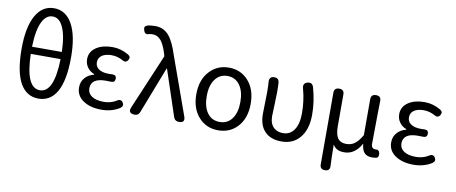

<svg xmlns="http://www.w3.org/2000/svg" viewBox="-81 -1165 4085 1720"><g transform="rotate(10 1961.5 -305.0)"><path d="M292 13Q185 13 127 -86Q67 -191 67 -401Q67 -599 127 -705Q186 -809 292 -809Q398 -809 457 -705Q517 -598 517 -401Q517 -191 457 -86Q399 13 292 13ZM292 -63Q420 -63 427 -370H291H156Q163 -63 292 -63ZM156 -435H291H427Q423 -587 385 -664Q351 -734 292 -734Q233 -734 198 -664Q160 -588 156 -435Z M864 13Q763 13 698.5 -31Q634 -75 634 -150Q634 -204 668 -240Q697 -272 747 -285V-290Q706 -305 683 -339Q661 -371 661 -411Q661 -481 723 -521Q779 -557 868 -557Q945 -557 1016 -515Q1044 -497 1027 -468Q1007 -436 974 -457Q926 -484 871 -484Q819 -484 786 -463Q752 -440 752 -399Q752 -360 782 -339Q814 -315 877 -315Q896 -315 906 -316Q944 -318 944 -283Q944 -247 906 -249Q890 -250 860 -250Q726 -250 726 -157Q726 -112 765 -86Q804 -60 873 -60Q936 -60 986 -90Q1022 -116 1043 -83Q1061 -54 1030 -32Q958 13 864 13Z M1160 5Q1103 -1 1125 -53L1338 -556L1332 -578Q1308 -657 1279 -693Q1247 -732 1202 -732Q1185 -732 1170 -729Q1132 -713 1120 -755Q1114 -773 1118 -783Q1122 -794 1138 -800Q1167 -809 1212 -809Q1290 -809 1339 -750Q1383 -697 1422 -574L1525 -287L1608 -55Q1627 0 1569 0Q1531 0 1519 -36L1381 -451H1377L1213 -28Q1200 8 1160 5Z M1927 13Q1821 13 1752 -61Q1679 -140 1679 -271Q1679 -404 1752 -482Q1821 -557 1927 -557Q2033 -557 2102 -482Q2174 -403 2174 -271Q2174 -139 2102 -61Q2033 13 1927 13ZM1927 -63Q1999 -63 2039.5 -119Q2080 -175 2080 -271Q2080 -367 2040 -423Q1999 -481 1927 -481Q1855 -481 1814 -423Q1774 -368 1774 -271.5Q1774 -175 1814.5 -119Q1855 -63 1927 -63Z M2503 13Q2405 13 2352 -41Q2297 -96 2297 -202Q2297 -234 2299 -298Q2301 -362 2301 -394Q2301 -455 2298 -490Q2295 -514 2306 -528.5Q2317 -543 2341 -543Q2380 -543 2386 -507Q2389 -479 2389 -416Q2389 -386 2386 -311Q2382 -230 2382 -196Q2382 -128 2419 -93Q2451 -63 2504 -63Q2566 -63 2602 -113Q2641 -166 2641 -268Q2641 -379 2613 -483Q2596 -535 2643 -547Q2686 -558 2698 -514Q2733 -392 2733 -271Q2733 -135 2669 -60Q2608 13 2503 13Z M2931 199Q2886 199 2886 153V-172V-498Q2886 -543 2932 -543Q2977 -543 2977 -498V-210Q2977 -137 3000 -102Q3025 -66 3077 -66Q3119 -66 3148 -85Q3186 -109 3221 -171V-497Q3221 -543 3267 -543Q3314 -543 3312 -496Q3311 -461 3310 -392Q3307 -193 3307 -106Q3307 -63 3347 -63Q3348 -63 3349 -63Q3363 -66 3373 -57.5Q3383 -49 3385 -33Q3390 0 3368 9Q3344 13 3327 13Q3281 13 3257.5 -12Q3234 -37 3229 -92H3227Q3168 11 3075 11Q3039 11 3016 1Q2988 -11 2970 -41Q2971 80 2975 152Q2978 199 2931 199Z M3703 13Q3602 13 3537.5 -31Q3473 -75 3473 -150Q3473 -204 3507 -240Q3536 -272 3586 -285V-290Q3545 -305 3522 -339Q3500 -371 3500 -411Q3500 -481 3562 -521Q3618 -557 3707 -557Q3784 -557 3855 -515Q3883 -497 3866 -468Q3846 -436 3813 -457Q3765 -484 3710 -484Q3658 -484 3625 -463Q3591 -440 3591 -399Q3591 -360 3621 -339Q3653 -315 3716 -315Q3735 -315 3745 -316Q3783 -318 3783 -283Q3783 -247 3745 -249Q3729 -250 3699 -250Q3565 -250 3565 -157Q3565 -112 3604 -86Q3643 -60 3712 -60Q3775 -60 3825 -90Q3861 -116 3882 -83Q3900 -54 3869 -32Q3797 13 3703 13Z"/></g></svg>

Font: GenSenRounded JP R
Style: Regular
Weight: 400
Version: Version 1.501;PS 1;hotconv 16.6.51;makeotf.lib2.5.65220